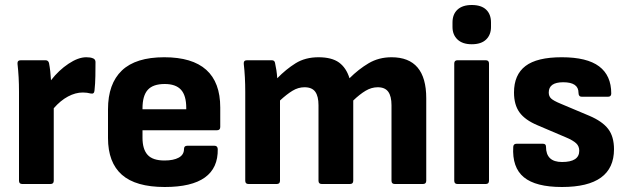

<svg xmlns="http://www.w3.org/2000/svg" viewBox="-20 -736 2507 768"><path d="M69 0Q56 0 56 -13V-369Q56 -400 54.5 -427Q53 -454 50 -481Q49 -495 63 -495H162Q173 -495 176 -484Q182 -453 184 -415Q215 -455 254 -481Q293 -507 325 -507Q342 -507 351 -503Q361 -500 362 -489Q362 -463 361.5 -432Q361 -401 358 -374Q357 -359 343 -362Q328 -366 311 -366Q282 -366 252 -350Q222 -334 195 -303V-13Q195 0 182 0Z M639 12Q523 12 467.5 -37Q412 -86 412 -184V-299Q412 -401 467.5 -454Q523 -507 637 -507Q861 -507 861 -306V-228Q861 -215 848 -215H550V-185Q550 -139 570.5 -116.5Q591 -94 638 -94Q674 -94 695 -105.5Q716 -117 716 -140Q716 -153 729 -153H838Q850 -153 851 -140Q854 12 639 12ZM550 -299H725V-304Q725 -354 704 -377Q683 -400 639 -400Q592 -400 571 -376.5Q550 -353 550 -303Z M974 0Q961 0 961 -13V-368Q961 -429 955 -481Q954 -495 968 -495H1067Q1078 -495 1080 -485Q1083 -472 1085.5 -455.5Q1088 -439 1089 -423Q1124 -459 1162.5 -483Q1201 -507 1254 -507Q1307 -507 1336 -486Q1365 -465 1378 -423Q1414 -459 1454.5 -483Q1495 -507 1546 -507Q1685 -507 1685 -343V-13Q1685 0 1672 0H1559Q1546 0 1546 -13V-315Q1546 -351 1533 -369Q1520 -387 1491 -387Q1466 -387 1442.5 -373Q1419 -359 1393 -334V-13Q1393 0 1380 0H1267Q1254 0 1254 -13V-315Q1254 -351 1241 -369Q1228 -387 1198 -387Q1173 -387 1150 -373Q1127 -359 1100 -334V-13Q1100 0 1087 0Z M1810 0Q1797 0 1797 -13V-482Q1797 -495 1810 -495H1923Q1936 -495 1936 -482V-13Q1936 0 1923 0ZM1867 -559Q1830 -559 1810 -578Q1790 -597 1790 -628V-646Q1790 -679 1810 -697.5Q1830 -716 1867 -716Q1905 -716 1924.5 -697.5Q1944 -679 1944 -646V-628Q1944 -597 1924.5 -578Q1905 -559 1867 -559Z M2228 12Q2123 12 2075.5 -27Q2028 -66 2033 -149Q2034 -161 2046 -161H2152Q2164 -161 2164 -149Q2164 -88 2228 -88Q2297 -88 2297 -133Q2297 -151 2285 -162.5Q2273 -174 2245 -186L2130 -235Q2080 -256 2058 -286.5Q2036 -317 2036 -366Q2036 -437 2082 -472Q2128 -507 2227 -507Q2328 -507 2376.5 -470.5Q2425 -434 2425 -362Q2425 -349 2412 -349H2307Q2294 -349 2294 -365Q2294 -407 2233 -407Q2175 -407 2175 -366Q2175 -351 2184.5 -342Q2194 -333 2223 -321L2337 -273Q2389 -251 2412.5 -220.5Q2436 -190 2436 -139Q2436 12 2228 12Z"/></svg>

Font: Sofia Sans ExtraBold
Style: Regular
Weight: 800
Designer: Botio Nikoltchev, Ani Petrova
Foundry: lettersoup
Version: Version 4.101; ttfautohint (v1.8.4.7-5d5b)